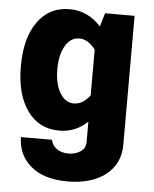

<svg xmlns="http://www.w3.org/2000/svg" viewBox="-54 -594 700 871"><g transform="rotate(5 295.5 -158.5)"><path d="M29.8 -271C29.8 -185.5 47.4 -118.2 83 -68.8C118.2 -19.5 166.5 4.9 228.5 4.9C277.8 4.9 320.3 -12.2 356.9 -46.9V44.9C356.9 64.9 349.1 79.6 333.5 89.8C317.9 100.1 299.3 105 278.3 105C234.9 105 205.1 81.1 199.7 49.3H58.1C59.1 104.5 79.6 148.4 119.6 181.6C159.2 214.8 214.8 231.4 286.6 231.4C427.2 231.4 523.9 162.1 523.9 44.9V-543.5H389.6L371.1 -481.9C331.5 -525.9 283.7 -547.9 228.5 -547.9C166.5 -547.9 118.2 -523.4 83 -474.1C47.4 -424.8 29.8 -357.4 29.8 -271ZM195.8 -271.5C195.8 -315.4 203.6 -351.1 219.7 -378.4C235.8 -405.8 256.8 -419.4 283.2 -419.4C310.1 -419.4 335 -404.8 356.9 -375V-167C335.9 -138.2 311.5 -123.5 283.7 -123.5C257.3 -123.5 236.3 -137.2 220.2 -164.6C204.1 -191.4 195.8 -227.1 195.8 -271.5Z"/></g></svg>

Font: Estedad ExtraBold
Style: Regular
Weight: 800
Designer: Amin Abedi
Version: Version 7.3